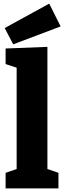

<svg xmlns="http://www.w3.org/2000/svg" viewBox="-20 -1041 355 1061"><path d="M242 -782V-107L303 -86V0H11V-86L72 -107V-667L11 -687V-773ZM315 -895 53 -796 6 -886 252 -1021Z"/></svg>

Font: Bitter Pro ExtraBold
Style: Regular
Weight: 800
Designer: Sol Matas, and Bitter project Authors
Foundry: Sol Matas
Version: Version 1.010